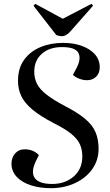

<svg xmlns="http://www.w3.org/2000/svg" viewBox="-20 -969 576 1003"><path d="M495 -192Q495 -132 462 -85.5Q429 -39 372 -12.5Q315 14 246 14Q188 14 141.5 -1Q95 -16 67.5 -45Q40 -74 40 -114Q40 -146 59 -167.5Q78 -189 109 -189Q154 -189 183 -159L166 -124Q140 -68 162.5 -38Q185 -8 252 -8Q320 -8 365 -47Q410 -86 410 -152Q410 -188 397 -216Q384 -244 352 -270Q320 -296 262 -325Q191 -362 150 -396Q109 -430 91.5 -466.5Q74 -503 74 -546Q74 -612 105.5 -656Q137 -700 190.5 -722.5Q244 -745 310 -745Q364 -745 407 -729.5Q450 -714 475.5 -685.5Q501 -657 501 -618Q501 -587 482.5 -568.5Q464 -550 434 -550Q414 -550 393.5 -558Q373 -566 361 -578L382 -618Q405 -664 389 -693.5Q373 -723 304 -723Q238 -723 198.5 -688Q159 -653 159 -595Q159 -560 173 -531.5Q187 -503 223.5 -474.5Q260 -446 325 -412Q388 -379 425.5 -347.5Q463 -316 479 -278.5Q495 -241 495 -192ZM155 -939 164 -949 308 -871 458 -949 466 -939 354 -812Q328 -780 304 -780Q293 -780 287 -782Q281 -784 274 -786Z"/></svg>

Font: Literata 72pt Medium
Style: Italic
Weight: 500
Italic angle: -2°
Designer: Latin by Veronika Burian and Jose Scaglione. Greek by Irene Vlachou. Cyrillic by Vera Evstafieva
Foundry: TypeTogether
Version: Version 3.002